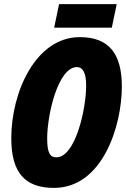

<svg xmlns="http://www.w3.org/2000/svg" viewBox="-20 -906 614 936"><path d="M244 -771H525L549 -886H268ZM243 10C480 10 574 -292 574 -484C574 -642 513 -725 369 -725C154 -725 35 -457 35 -232C35 -65 101 10 243 10ZM255 -139C226 -139 210 -156 210 -231C210 -347 263 -579 355 -579C384 -579 400 -550 400 -489C400 -373 347 -139 255 -139Z"/></svg>

Font: Noto Sans ExtraCondensed Black
Style: Italic
Weight: 900
Width: 2
Italic angle: -12°
Designer: Monotype Design Team
Foundry: Monotype Imaging Inc.
Version: Version 2.013